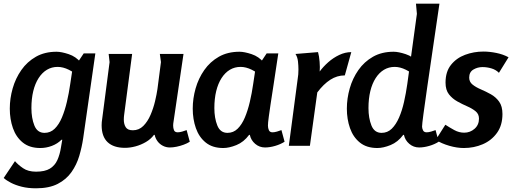

<svg xmlns="http://www.w3.org/2000/svg" viewBox="-32 -789 2772 1039"><path d="M421 -500H484L418 -40Q411 7 397 54.5Q383 102 355 142Q327 182 280.5 206Q234 230 163 230Q120 230 86 221.5Q52 213 27 200Q2 187 -12 174L49 83Q65 102 92.5 121Q120 140 163 140Q211 140 238 123.5Q265 107 278.5 77Q292 47 298 8L305 -33H301Q279 -11 248.5 0.5Q218 12 186 12Q128 12 91.5 -17.5Q55 -47 38 -95.5Q21 -144 21 -201Q21 -256 36.5 -310.5Q52 -365 83.5 -410Q115 -455 162.5 -482Q210 -509 274 -509Q300 -509 339.5 -496Q379 -483 406 -450V-365Q338 -427 280 -427Q248 -427 222 -411.5Q196 -396 177 -366.5Q158 -337 148 -296Q138 -255 138 -204Q138 -150 154 -110Q170 -70 209 -70Q241 -70 264 -92.5Q287 -115 303 -153Q319 -191 330 -238Q341 -285 348 -334L359 -407Z M683 -497 640 -169Q639 -162 638.5 -155.5Q638 -149 638 -142Q638 -117 648.5 -100.5Q659 -84 687 -84Q720 -84 743.5 -107.5Q767 -131 782.5 -167Q798 -203 807 -241Q816 -279 820 -307L839 -453L833 -497H961L907 -130Q906 -125 905.5 -119.5Q905 -114 905 -109Q905 -96 909.5 -84.5Q914 -73 930 -73Q940 -73 954 -77Q968 -81 978 -85L995 -22Q981 -13 962 -6Q943 1 923.5 5Q904 9 887 9Q867 9 849.5 0Q832 -9 820.5 -24.5Q809 -40 805 -59H801Q784 -36 757.5 -20.5Q731 -5 701.5 3Q672 11 644 11Q583 11 550.5 -19.5Q518 -50 518 -111Q518 -128 521 -146L561 -453L556 -497Z M1411 -500H1474Q1459 -398 1448.5 -331Q1438 -264 1432 -223.5Q1426 -183 1423 -161Q1420 -139 1419 -128Q1418 -117 1418 -109Q1418 -96 1423 -84.5Q1428 -73 1443 -73Q1453 -73 1467 -77Q1481 -81 1491 -85L1508 -22Q1486 -8 1457 0.5Q1428 9 1402 9Q1372 9 1349 -10.5Q1326 -30 1320 -59H1316Q1287 -20 1247.5 -4Q1208 12 1176 12Q1118 12 1081.5 -17.5Q1045 -47 1028 -95.5Q1011 -144 1011 -201Q1011 -256 1026.5 -310.5Q1042 -365 1073.5 -410Q1105 -455 1152.5 -482Q1200 -509 1264 -509Q1290 -509 1329.5 -496Q1369 -483 1396 -450V-365Q1328 -427 1270 -427Q1238 -427 1212 -411.5Q1186 -396 1167 -366.5Q1148 -337 1138 -296Q1128 -255 1128 -204Q1128 -150 1144 -110Q1160 -70 1199 -70Q1231 -70 1254 -92.5Q1277 -115 1293 -153Q1309 -191 1320 -238Q1331 -285 1338 -334L1349 -407Z M1689 -507Q1695 -486 1697.5 -455Q1700 -424 1698 -402Q1717 -428 1744 -452Q1771 -476 1803.5 -491.5Q1836 -507 1869 -507L1834 -381Q1792 -381 1755.5 -357.5Q1719 -334 1685 -289L1645 0H1531L1579 -363Q1581 -373 1582 -386.5Q1583 -400 1583 -413Q1583 -433 1580.5 -456.5Q1578 -480 1567 -497Z M2224 -714 2219 -769H2346Q2327 -639 2310 -523.5Q2293 -408 2280 -318Q2267 -228 2259.5 -172Q2252 -116 2252 -104Q2252 -95 2257 -84Q2262 -73 2277 -73Q2287 -73 2301 -77Q2315 -81 2325 -85L2342 -22Q2320 -8 2291 0.5Q2262 9 2236 9Q2206 9 2183 -10.5Q2160 -30 2154 -59H2150Q2121 -20 2081.5 -4Q2042 12 2010 12Q1952 12 1915.5 -17.5Q1879 -47 1862 -95.5Q1845 -144 1845 -201Q1845 -256 1860.5 -310.5Q1876 -365 1907.5 -410Q1939 -455 1986.5 -482Q2034 -509 2098 -509Q2124 -509 2163.5 -496Q2203 -483 2230 -450V-365Q2162 -427 2104 -427Q2072 -427 2046 -411.5Q2020 -396 2001 -366.5Q1982 -337 1972 -296Q1962 -255 1962 -204Q1962 -150 1978 -110Q1994 -70 2033 -70Q2065 -70 2088 -92.5Q2111 -115 2127.5 -153Q2144 -191 2154.5 -238Q2165 -285 2172 -334Z M2668 -395Q2651 -412 2627 -419Q2603 -426 2579 -426Q2552 -426 2529.5 -412.5Q2507 -399 2507 -369Q2507 -346 2525 -331.5Q2543 -317 2570 -305.5Q2597 -294 2624 -279Q2651 -264 2669 -239Q2687 -214 2687 -172Q2687 -111 2657.5 -70Q2628 -29 2580.5 -8.5Q2533 12 2478 12Q2441 12 2399.5 0Q2358 -12 2326 -32L2378 -114Q2401 -99 2426.5 -85Q2452 -71 2480 -71Q2512 -71 2536 -92Q2560 -113 2560 -147Q2560 -172 2541.5 -187Q2523 -202 2496.5 -213.5Q2470 -225 2443 -240Q2416 -255 2397.5 -278.5Q2379 -302 2379 -342Q2379 -401 2408.5 -438Q2438 -475 2485 -492.5Q2532 -510 2584 -510Q2617 -510 2654 -502.5Q2691 -495 2720 -479Z"/></svg>

Font: Rosario Light
Style: Bold Italic
Weight: 700
Italic angle: -8.05°
Version: Version 1.101; ttfautohint (v1.8.1.43-b0c9)